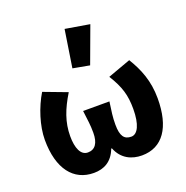

<svg xmlns="http://www.w3.org/2000/svg" viewBox="-141 -922 1028 1063"><g transform="rotate(-20 373.0 -390.5)"><path d="M353 -793 319 -573 417 -555 496 -769ZM40 -253C40 -81 115 12 234 12C293 12 343 -13 369 -82H373C400 -13 458 12 517 12C639 12 706 -85 706 -256C706 -359 674 -436 630 -508L495 -459C544 -380 559 -327 559 -247C559 -156 534 -106 497 -106C456 -106 436 -130 436 -199C436 -245 441 -273 449 -331H294C301 -273 306 -245 306 -199C306 -137 283 -106 241 -106C199 -106 179 -154 179 -224C179 -306 206 -376 255 -456L117 -508C73 -436 40 -335 40 -253Z"/></g></svg>

Font: Cambridge Sans Bold
Style: Regular
Weight: 700
Version: Version 2.020;PS 002.020;hotconv 1.0.88;makeotf.lib2.5.64775